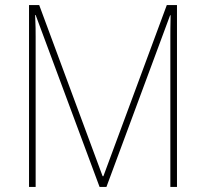

<svg xmlns="http://www.w3.org/2000/svg" viewBox="-20 -734 809 754"><path d="M371 0H398L648 -674H650C649 -631 649 -608 649 -592V0H675V-714H635L386 -42H383L134 -714H94V0H120V-590C120 -612 120 -632 118 -675H120Z"/></svg>

Font: Noto Sans Sinhala SemiCondensed Thin
Style: Regular
Weight: 100
Width: 4
Designer: Jelle Bosma - Monotype Design Team
Foundry: Monotype Imaging Inc.
Version: Version 2.006